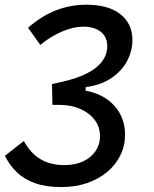

<svg xmlns="http://www.w3.org/2000/svg" viewBox="-36 -547 642 802"><path d="M219.7 234.4Q156.7 234.4 111.3 218.5Q65.9 202.6 35.2 173.3Q4.4 144 -15.6 104L63.5 42Q82 75.7 106.4 98.1Q130.9 120.6 162.4 131.6Q193.8 142.6 232.4 142.6Q278.8 142.6 312.3 126.5Q345.7 110.4 363.8 83Q381.8 55.7 381.8 22Q381.8 -17.1 359.1 -46.6Q336.4 -76.2 298.1 -92.5Q259.8 -108.9 212.9 -108.9Q205.6 -108.9 198 -108.9Q190.4 -108.9 183.1 -108.9L181.6 -168.5L325.2 -167.5Q373 -158.7 409.4 -133.5Q445.8 -108.4 466.1 -70.3Q486.3 -32.2 486.3 15.6Q486.3 61.5 467 101.1Q447.8 140.6 412.4 170.7Q377 200.7 328.1 217.5Q279.3 234.4 219.7 234.4ZM183.1 -108.9 181.2 -195.8Q201.2 -199.7 221.7 -204.8Q242.2 -210 255.4 -213.4Q309.1 -228.5 343.8 -249.8Q378.4 -271 395.3 -297.4Q412.1 -323.7 412.1 -353Q412.1 -393.1 384.8 -414.3Q357.4 -435.5 313.5 -435.5Q269.5 -435.5 222.4 -415Q175.3 -394.5 132.3 -359.4L81.1 -431.2Q140.1 -481.9 199.7 -504.6Q259.3 -527.3 324.7 -527.3Q416.5 -527.3 466.8 -487.8Q517.1 -448.2 517.1 -379.4Q517.1 -335 495.4 -293.2Q473.6 -251.5 430.4 -221.7Q387.2 -191.9 322.3 -183.1L319.3 -135.7Z"/></svg>

Font: Cascadia Code
Style: Italic
Weight: 400
Italic angle: -10°
Designer: Aaron Bell
Foundry: Saja Typeworks
Version: Version 2407.024